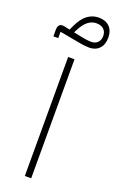

<svg xmlns="http://www.w3.org/2000/svg" viewBox="-179 -893 581 937"><g transform="rotate(20 111.0 -425.0)"><path d="M-16 -723Q-16 -739 -8 -747.5Q0 -756 19 -752L47 -746L58 -770Q78 -812 104 -831Q130 -850 162 -850Q197 -850 217.5 -830Q238 -810 238 -773Q238 -737 218.5 -716.5Q199 -696 167 -696Q156 -696 142 -697.5Q128 -699 102 -704L9 -721V-688H-16ZM72 -741 111 -733Q131 -729 143 -727.5Q155 -726 167 -726Q187 -726 199.5 -738.5Q212 -751 212 -772Q212 -795 198 -807.5Q184 -820 160 -820Q113 -820 81 -758ZM86 -618H119V0H86Z"/></g></svg>

Font: IBM Plex Sans Arabic ExtLt
Style: Regular
Weight: 200
Designer: Mike Abbink, Paul van der Laan, Pieter van Rosmalen, Wael Morcos, Khajak Apelian
Foundry: Bold Monday
Version: Version 1.2